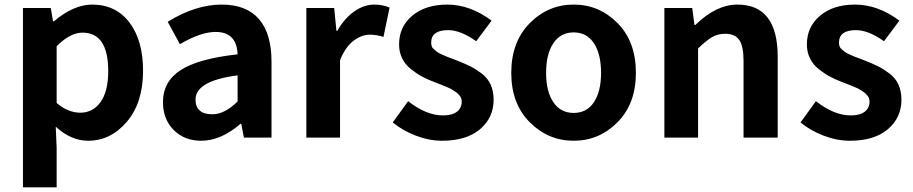

<svg xmlns="http://www.w3.org/2000/svg" viewBox="-20 -594 3944 829"><path d="M79.1 214.8V-559.6H199.2L209 -502H212.9Q297.9 -574.2 377.9 -574.2Q480.5 -574.2 539.1 -496.6Q597.7 -418.9 597.7 -289.1Q597.7 -150.4 527.8 -68.4Q458 13.7 360.4 13.7Q287.1 13.7 220.7 -46.9L224.6 44.9V214.8ZM447.3 -287.1Q447.3 -453.1 335.9 -453.1Q283.2 -453.1 224.6 -394.5V-149.4Q273.4 -107.4 327.1 -107.4Q380.9 -107.4 414.1 -153.3Q447.3 -199.2 447.3 -287.1Z M849.6 13.7Q775.4 13.7 729.5 -33.2Q683.6 -80.1 683.6 -152.3Q683.6 -242.2 760.3 -291.5Q836.9 -340.8 1005.9 -359.4Q1002 -456.1 911.1 -456.1Q846.7 -456.1 756.8 -403.3L704.1 -500Q824.2 -574.2 937.5 -574.2Q1043.9 -574.2 1098.1 -511.7Q1152.3 -449.2 1152.3 -327.1V0H1033.2L1021.5 -59.6H1018.6Q933.6 13.7 849.6 13.7ZM897.5 -100.6Q950.2 -100.6 1005.9 -156.2V-268.6Q824.2 -245.1 824.2 -164.1Q824.2 -100.6 897.5 -100.6Z M1302.7 0V-559.6H1422.9L1432.6 -460.9H1436.5Q1466.8 -514.6 1509.3 -544.4Q1551.8 -574.2 1595.7 -574.2Q1630.9 -574.2 1662.1 -561.5L1635.7 -434.6Q1604.5 -444.3 1577.1 -444.3Q1541 -444.3 1505.9 -417.5Q1470.7 -390.6 1448.2 -334V0Z M1888.7 13.7Q1833 13.7 1775.4 -8.3Q1717.8 -30.3 1675.8 -65.4L1742.2 -157.2Q1820.3 -95.7 1892.6 -95.7Q1932.6 -95.7 1953.1 -111.8Q1973.6 -127.9 1973.6 -155.3Q1973.6 -162.1 1971.7 -168.5Q1969.7 -174.8 1965.3 -180.2Q1960.9 -185.5 1956.5 -189.9Q1952.1 -194.3 1943.4 -199.7Q1934.6 -205.1 1929.7 -208.5Q1924.8 -211.9 1912.6 -216.8Q1900.4 -221.7 1895 -224.1Q1889.6 -226.6 1875.5 -231.9Q1861.3 -237.3 1856.4 -239.3Q1825.2 -251 1801.8 -263.7Q1778.3 -276.4 1753.9 -295.9Q1729.5 -315.4 1716.3 -342.3Q1703.1 -369.1 1703.1 -402.3Q1703.1 -478.5 1760.3 -526.4Q1817.4 -574.2 1911.1 -574.2Q2009.8 -574.2 2102.5 -504.9L2036.1 -416Q1968.8 -463.9 1915 -463.9Q1841.8 -463.9 1841.8 -410.2Q1841.8 -401.4 1844.2 -394Q1846.7 -386.7 1854.5 -380.4Q1862.3 -374 1867.7 -369.6Q1873 -365.2 1886.2 -359.4Q1899.4 -353.5 1906.2 -350.6Q1913.1 -347.7 1930.7 -341.3Q1948.2 -335 1955.1 -332Q1989.3 -318.4 2011.7 -307.1Q2034.2 -295.9 2060.1 -276.4Q2085.9 -256.8 2098.6 -228.5Q2111.3 -200.2 2111.3 -163.1Q2111.3 -85.9 2052.7 -36.1Q1994.1 13.7 1888.7 13.7Z M2187.5 -279.3Q2187.5 -413.1 2267.1 -493.7Q2346.7 -574.2 2457 -574.2Q2567.4 -574.2 2646.5 -494.1Q2725.6 -414.1 2725.6 -279.3Q2725.6 -146.5 2646.5 -66.4Q2567.4 13.7 2457 13.7Q2346.7 13.7 2267.1 -66.4Q2187.5 -146.5 2187.5 -279.3ZM2575.2 -279.3Q2575.2 -360.4 2544.4 -407.2Q2513.7 -454.1 2457 -454.1Q2400.4 -454.1 2369.1 -407.2Q2337.9 -360.4 2337.9 -279.3Q2337.9 -199.2 2369.1 -152.8Q2400.4 -106.4 2457 -106.4Q2513.7 -106.4 2544.4 -152.8Q2575.2 -199.2 2575.2 -279.3Z M2848.6 0V-559.6H2968.8L2978.5 -486.3H2982.4Q3072.3 -574.2 3164.1 -574.2Q3337.9 -574.2 3337.9 -348.6V0H3190.4V-331.1Q3190.4 -394.5 3171.9 -421.4Q3153.3 -448.2 3111.3 -448.2Q3079.1 -448.2 3054.2 -433.6Q3029.3 -418.9 2994.1 -384.8V0Z M3649.4 13.7Q3593.8 13.7 3536.1 -8.3Q3478.5 -30.3 3436.5 -65.4L3502.9 -157.2Q3581.1 -95.7 3653.3 -95.7Q3693.4 -95.7 3713.9 -111.8Q3734.4 -127.9 3734.4 -155.3Q3734.4 -162.1 3732.4 -168.5Q3730.5 -174.8 3726.1 -180.2Q3721.7 -185.5 3717.3 -189.9Q3712.9 -194.3 3704.1 -199.7Q3695.3 -205.1 3690.4 -208.5Q3685.5 -211.9 3673.3 -216.8Q3661.1 -221.7 3655.8 -224.1Q3650.4 -226.6 3636.2 -231.9Q3622.1 -237.3 3617.2 -239.3Q3585.9 -251 3562.5 -263.7Q3539.1 -276.4 3514.6 -295.9Q3490.2 -315.4 3477.1 -342.3Q3463.9 -369.1 3463.9 -402.3Q3463.9 -478.5 3521 -526.4Q3578.1 -574.2 3671.9 -574.2Q3770.5 -574.2 3863.3 -504.9L3796.9 -416Q3729.5 -463.9 3675.8 -463.9Q3602.5 -463.9 3602.5 -410.2Q3602.5 -401.4 3605 -394Q3607.4 -386.7 3615.2 -380.4Q3623 -374 3628.4 -369.6Q3633.8 -365.2 3647 -359.4Q3660.2 -353.5 3667 -350.6Q3673.8 -347.7 3691.4 -341.3Q3709 -335 3715.8 -332Q3750 -318.4 3772.5 -307.1Q3794.9 -295.9 3820.8 -276.4Q3846.7 -256.8 3859.4 -228.5Q3872.1 -200.2 3872.1 -163.1Q3872.1 -85.9 3813.5 -36.1Q3754.9 13.7 3649.4 13.7Z"/></svg>

Font: Nasu
Style: Bold
Weight: 700
Designer: Ryoko NISHIZUKA (kana &amp; ideographs); Paul D. Hunt (Latin, Greek &amp; Cyrillic); Wenlong ZHANG (bopomofo); Sandoll C
Version: Version 2014.1215